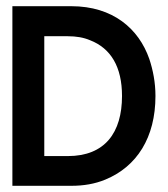

<svg xmlns="http://www.w3.org/2000/svg" viewBox="-20 -600 542 620"><path d="M20 0H210C250 0 286 -6 320 -20C422 -62 482 -156 482 -290C482 -334 474 -374 462 -410C428 -507 345 -580 210 -580H20ZM123 -96V-483H199C226 -483 250 -479 271 -470C338 -444 374 -384 374 -290C374 -172 319 -96 199 -96Z"/></svg>

Font: Charger Sport
Style: Blk
Weight: 900
Designer: Jasper
Foundry: Cannot Into Space Fonts
Version: Version 1.1